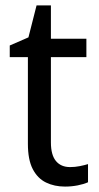

<svg xmlns="http://www.w3.org/2000/svg" viewBox="-20 -679 364 709"><path d="M239 -62Q257 -62 274.5 -65.5Q292 -69 305 -73V-6Q290 1 267 5.5Q244 10 220 10Q181 10 150 -5Q119 -20 101 -54.5Q83 -89 83 -148V-468H16V-511L85 -541L115 -659H168V-536H299V-468H168V-153Q168 -107 186.5 -84.5Q205 -62 239 -62Z"/></svg>

Font: Noto Sans SemiCondensed
Style: Regular
Weight: 400
Width: 4
Version: Version 2.013